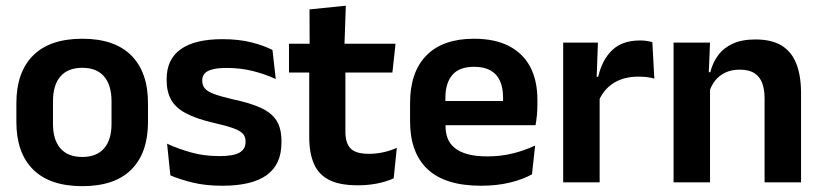

<svg xmlns="http://www.w3.org/2000/svg" viewBox="-20 -640 2883 674"><path d="M269 13.5Q155 13.5 96.2 -45Q37.5 -103.5 37.5 -211.5V-278Q37.5 -386.5 96.2 -445.2Q155 -504 269 -504Q382.5 -504 441 -445.2Q499.5 -386.5 499.5 -278V-211.5Q499.5 -103.5 441.2 -45Q383 13.5 269 13.5ZM269 -89Q319 -89 345.2 -119Q371.5 -149 371.5 -205V-284.5Q371.5 -341.5 345.2 -371.8Q319 -402 269 -402Q218.5 -402 192.2 -371.8Q166 -341.5 166 -284.5V-205Q166 -149 192.2 -119Q218.5 -89 269 -89Z M760.5 12Q701.5 12 655.8 0.8Q610 -10.5 578 -24.5L566.5 -135.5Q604.5 -118 650.2 -105Q696 -92 751 -92Q799 -92 820.5 -104.2Q842 -116.5 842 -141V-144Q842 -160.5 832.2 -171Q822.5 -181.5 798 -190.2Q773.5 -199 729 -209Q667.5 -223.5 631.8 -242.8Q596 -262 580.5 -290.2Q565 -318.5 565 -358V-362.5Q565 -432 614.5 -467.2Q664 -502.5 761 -502.5Q818.5 -502.5 862.8 -491.2Q907 -480 936.5 -464.5L948 -362.5Q913 -379 869.5 -390.2Q826 -401.5 776 -401.5Q743.5 -401.5 724.8 -396.2Q706 -391 698 -381.5Q690 -372 690 -358.5V-356Q690 -341 698.8 -330Q707.5 -319 731 -310.2Q754.5 -301.5 797 -291.5Q859 -278.5 896.5 -261Q934 -243.5 951 -216.2Q968 -189 968 -145V-139Q968 -63 916.5 -25.5Q865 12 760.5 12Z M1235.5 10.5Q1173 10.5 1135.8 -8.2Q1098.5 -27 1082 -65Q1065.5 -103 1065.5 -158.5V-444.5H1192.5V-177.5Q1192.5 -137.5 1210.8 -118.8Q1229 -100 1275 -100Q1302 -100 1327 -105.8Q1352 -111.5 1373 -121L1362 -14Q1337 -2.5 1304.8 4Q1272.5 10.5 1235.5 10.5ZM994.5 -385.5V-486.5H1368.5L1357.5 -385.5ZM1067 -477 1066.5 -607 1194 -620 1189 -477Z M1668.5 12Q1542.5 12 1481 -46Q1419.5 -104 1419.5 -214V-278Q1419.5 -387 1477 -445.5Q1534.5 -504 1644 -504Q1718 -504 1767.5 -478Q1817 -452 1841.8 -404.2Q1866.5 -356.5 1866.5 -290V-272.5Q1866.5 -254.5 1864.8 -235.8Q1863 -217 1860 -200.5H1744Q1745.5 -228 1745.8 -252.8Q1746 -277.5 1746 -297.5Q1746 -332 1735 -356.2Q1724 -380.5 1701.5 -393Q1679 -405.5 1644 -405.5Q1592.5 -405.5 1568 -377Q1543.5 -348.5 1543.5 -296V-250.5L1544 -236V-197.5Q1544 -174.5 1551.2 -155Q1558.5 -135.5 1575.5 -121.2Q1592.5 -107 1620.8 -99Q1649 -91 1691.5 -91Q1737.5 -91 1779.2 -101.2Q1821 -111.5 1858.5 -129L1847.5 -28Q1814 -9.5 1768.8 1.2Q1723.5 12 1668.5 12ZM1487.5 -200.5V-285.5H1834V-200.5Z M2081.5 -285 2049 -370.5H2080Q2093.5 -430 2129 -464Q2164.5 -498 2227.5 -498Q2240.5 -498 2251 -496.2Q2261.5 -494.5 2270 -492L2277 -364Q2266 -367.5 2251.5 -369.2Q2237 -371 2221 -371Q2170 -371 2134.2 -348.5Q2098.5 -326 2081.5 -285ZM1957 0V-490.5H2079L2073.5 -340L2085 -335.5V0Z M2664 0V-294.5Q2664 -325.5 2655.8 -348Q2647.5 -370.5 2628.5 -383Q2609.5 -395.5 2576.5 -395.5Q2547.5 -395.5 2525.8 -385Q2504 -374.5 2490.2 -356.8Q2476.5 -339 2469.5 -316.5L2449.5 -386.5H2473.5Q2481.5 -419 2500.2 -445Q2519 -471 2551.2 -486.2Q2583.5 -501.5 2632 -501.5Q2688.5 -501.5 2723.5 -480.2Q2758.5 -459 2775.2 -417Q2792 -375 2792 -313V0ZM2344.5 0V-490.5H2472.5L2467.5 -371L2472.5 -360.5V0Z"/></svg>

Font: Anek Bangla SemiBold
Style: Regular
Weight: 600
Designer: Sulekha Rajkumar (Bangla), Yesha Goshar (Latin)
Foundry: Ek Type
Version: Version 1.003